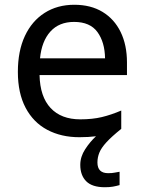

<svg xmlns="http://www.w3.org/2000/svg" viewBox="-20 -566 604 806"><path d="M389 116Q389 161 434 161Q451 161 462.5 158.5Q474 156 482 155V211Q468 215 454 217.5Q440 220 420 220Q367 220 342 195Q317 170 317 126Q317 92 337.5 60.5Q358 29 383 6Q352 10 313 10Q237 10 178.5 -21Q120 -52 87.5 -113.5Q55 -175 55 -264Q55 -352 84.5 -415Q114 -478 167.5 -512Q221 -546 292 -546Q361 -546 410.5 -516Q460 -486 486.5 -431.5Q513 -377 513 -304V-251H146Q148 -160 192.5 -112.5Q237 -65 317 -65Q368 -65 407.5 -74.5Q447 -84 489 -102V-25Q449 7 427 31Q405 55 397 75Q389 95 389 116ZM291 -474Q228 -474 191.5 -433.5Q155 -393 148 -321H421Q420 -389 389 -431.5Q358 -474 291 -474Z"/></svg>

Font: Noto Sans Old Permic
Style: Regular
Weight: 400
Designer: Monotype Design Team
Foundry: Monotype Imaging Inc.
Version: Version 2.001; ttfautohint (v1.8.4.7-5d5b)